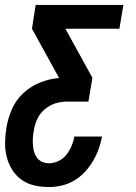

<svg xmlns="http://www.w3.org/2000/svg" viewBox="-27 -540 547 775"><path d="M171 215Q140 215 111.5 208.5Q83 202 60 185.5Q37 169 22 145Q7 121 0 93Q-7 65 -6.5 35Q-6 5 -1 -25Q5 -62 21 -99Q37 -136 67 -164Q97 -192 135 -207Q173 -222 210 -225L211 -226L102 -424L117 -520H471L455 -424H237L346 -226L330 -130H245Q229 -130 212.5 -127Q196 -124 180.5 -116.5Q165 -109 152 -97.5Q139 -86 130 -71.5Q121 -57 116 -41Q111 -25 109 -9Q106 5 105.5 19.5Q105 34 106 47.5Q107 61 111 74Q115 87 123 97.5Q131 108 143.5 113.5Q156 119 171 119Q190 119 209 110Q228 101 241 84.5Q254 68 262 49Q270 30 273 11H385Q380 37 371 62Q362 87 348 110.5Q334 134 315 154.5Q296 175 272 189Q248 203 222 209Q196 215 171 215Z"/></svg>

Font: Iosevka SS04 Oblique
Style: Bold
Weight: 700
Italic angle: -9°
Monospace: yes
Designer: Belleve Invis
Foundry: Belleve Invis
Version: Version 19.0.0; ttfautohint (v1.8.4)